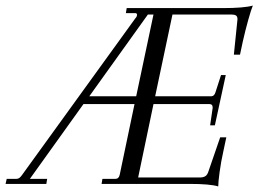

<svg xmlns="http://www.w3.org/2000/svg" viewBox="-146 -659 926 688"><path d="M760 -639Q754 -625 743.5 -587.5Q733 -550 724 -510L714 -463H692L705 -590Q705 -600 699.5 -603.5Q694 -607 683 -607H472L410 -314H612Q622 -315 626 -328L646 -390H663L624 -210H607L616 -272V-274Q616 -286 605 -286H404L349 -23H570Q582 -23 589.5 -27.5Q597 -32 601 -45L643 -167H665L655 -120Q646 -80 641 -43Q636 -6 636 9Q607 0 533 0H344V1L343 0H218L221 -18H267Q280 -18 283 -33L336 -286H153L-39 -18H23L20 0H-126L-122 -18H-88Q-81 -18 -76.5 -21.5Q-72 -25 -67 -32L338 -592Q339 -593 342 -597Q345 -601 345 -606Q345 -612 338 -612H305L308 -630H476L477 -631V-630H652Q728 -630 760 -639ZM342 -314 404 -607H384L174 -314Z"/></svg>

Font: Arapey
Style: Italic
Weight: 400
Italic angle: -12°
Designer: Eduardo Rodriguez Tunni
Foundry: Eduardo Rodriguez Tunni
Version: Version 3.000